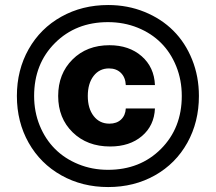

<svg xmlns="http://www.w3.org/2000/svg" viewBox="-20 -736 868 772"><path d="M422.9 -147Q330.6 -147 272.2 -203.9Q213.9 -260.7 213.9 -350.1Q213.9 -439.5 271.5 -496.8Q329.1 -554.2 419.9 -554.2Q499 -554.2 549.6 -510Q600.1 -465.8 603 -394H485.8Q484.4 -424.8 466.1 -442.9Q447.8 -460.9 418 -460.9Q379.9 -460.9 356.4 -430.7Q333 -400.4 333 -350.1Q333 -299.8 356.7 -269.3Q380.4 -238.8 419.9 -238.8Q449.2 -238.8 466.8 -255.4Q484.4 -272 485.8 -299.8H603Q600.1 -231 550.8 -189Q501.5 -147 422.9 -147ZM415 -715.8Q493.2 -715.8 561 -688.2Q628.9 -660.6 677 -612.5Q725.1 -564.5 752.4 -496.6Q779.8 -428.7 779.8 -350.1Q779.8 -245.6 733.2 -161.9Q686.5 -78.1 603 -31Q519.5 16.1 415 16.1Q310.5 16.1 226.6 -31Q142.6 -78.1 95.2 -161.9Q47.9 -245.6 47.9 -350.1Q47.9 -454.6 95.2 -538.3Q142.6 -622.1 226.6 -668.9Q310.5 -715.8 415 -715.8ZM414.1 -53.2Q543.5 -53.2 627.2 -137.2Q710.9 -221.2 710.9 -350.1Q710.9 -414.1 688.7 -469.2Q666.5 -524.4 627.4 -563.5Q588.4 -602.5 533.2 -624.8Q478 -647 414.1 -647Q285.2 -647 201.2 -563.2Q117.2 -479.5 117.2 -350.1Q117.2 -286.6 139.6 -231.4Q162.1 -176.3 201.2 -137.2Q240.2 -98.1 295.4 -75.7Q350.6 -53.2 414.1 -53.2Z"/></svg>

Font: Uncut Sans
Style: Bold
Weight: 700
Designer: Kasper Nordkvist
Foundry: UNCUT.wtf
Version: Version 1.304;Glyphs 3.2 (3246)